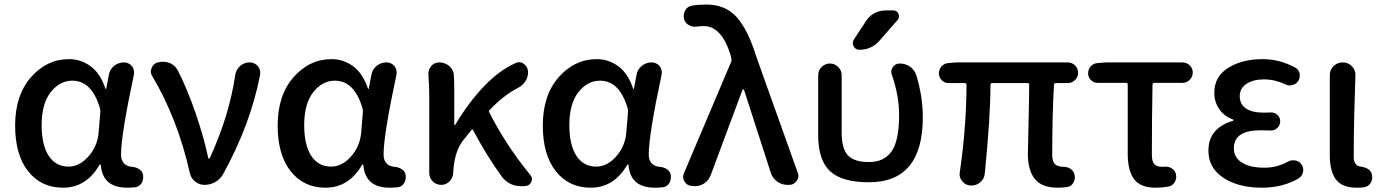

<svg xmlns="http://www.w3.org/2000/svg" viewBox="-20 -830 6211 862"><path d="M262.7 12.7Q165 12.7 106.4 -61Q47.9 -134.8 47.9 -266.6Q47.9 -402.3 119.1 -483.4Q190.4 -564.5 290 -564.5Q343.8 -564.5 387.2 -532.2Q430.7 -500 453.1 -432.6Q454.1 -430.7 455.6 -430.7Q457 -430.7 457 -432.6L468.8 -494.1Q472.7 -518.6 492.2 -534.2Q511.7 -549.8 536.1 -549.8Q557.6 -549.8 572.3 -533.2Q582 -520.5 582 -504.9Q582 -500 581.1 -494.1Q523.4 -224.6 523.4 -135.7Q523.4 -111.3 536.1 -97.2Q548.8 -83 571.3 -81.1Q589.8 -80.1 604.5 -70.8Q619.1 -61.5 622.1 -45.9Q623 -40 623 -35.2Q623 -21.5 616.2 -8.8Q606.4 7.8 587.9 10.7Q570.3 12.7 550.8 12.7Q440.4 12.7 432.6 -89.8Q431.6 -91.8 429.7 -91.8Q427.7 -91.8 426.8 -89.8Q367.2 12.7 262.7 12.7ZM288.1 -82Q336.9 -82 377.4 -127.9Q418 -173.8 422.9 -236.3L430.7 -330.1Q430.7 -336.9 428.7 -343.8Q392.6 -467.8 304.7 -467.8Q248 -467.8 207.5 -416Q167 -364.3 167 -268.6Q167 -178.7 198.7 -130.4Q230.5 -82 288.1 -82Z M981.4 -47.9Q968.8 -25.4 946.3 -12.7Q923.8 0 898.4 0Q874 0 855.5 -15.1Q836.9 -30.3 832 -54.7Q777.3 -296.9 664.1 -487.3Q657.2 -498 657.2 -508.8Q657.2 -516.6 661.1 -525.4Q668.9 -544.9 688.5 -549.8L694.3 -550.8Q703.1 -552.7 712.9 -552.7Q727.5 -552.7 743.2 -546.9Q766.6 -536.1 778.3 -513.7Q820.3 -431.6 857.9 -322.8Q895.5 -213.9 915 -120.1Q916 -118.2 918.5 -118.2Q920.9 -118.2 921.9 -120.1Q1009.8 -312.5 1036.1 -493.2Q1040 -517.6 1058.1 -533.7Q1076.2 -549.8 1100.6 -549.8Q1123 -549.8 1137.7 -533.2Q1148.4 -519.5 1148.4 -502.9Q1148.4 -498 1147.5 -493.2Q1104.5 -270.5 981.4 -47.9Z M1441.4 12.7Q1343.8 12.7 1285.2 -61Q1226.6 -134.8 1226.6 -266.6Q1226.6 -402.3 1297.9 -483.4Q1369.1 -564.5 1468.8 -564.5Q1522.5 -564.5 1565.9 -532.2Q1609.4 -500 1631.8 -432.6Q1632.8 -430.7 1634.3 -430.7Q1635.7 -430.7 1635.7 -432.6L1647.5 -494.1Q1651.4 -518.6 1670.9 -534.2Q1690.4 -549.8 1714.8 -549.8Q1736.3 -549.8 1751 -533.2Q1760.7 -520.5 1760.7 -504.9Q1760.7 -500 1759.8 -494.1Q1702.1 -224.6 1702.1 -135.7Q1702.1 -111.3 1714.8 -97.2Q1727.5 -83 1750 -81.1Q1768.6 -80.1 1783.2 -70.8Q1797.9 -61.5 1800.8 -45.9Q1801.8 -40 1801.8 -35.2Q1801.8 -21.5 1794.9 -8.8Q1785.2 7.8 1766.6 10.7Q1749 12.7 1729.5 12.7Q1619.1 12.7 1611.3 -89.8Q1610.4 -91.8 1608.4 -91.8Q1606.4 -91.8 1605.5 -89.8Q1545.9 12.7 1441.4 12.7ZM1466.8 -82Q1515.6 -82 1556.2 -127.9Q1596.7 -173.8 1601.6 -236.3L1609.4 -330.1Q1609.4 -336.9 1607.4 -343.8Q1571.3 -467.8 1483.4 -467.8Q1426.8 -467.8 1386.2 -416Q1345.7 -364.3 1345.7 -268.6Q1345.7 -178.7 1377.4 -130.4Q1409.2 -82 1466.8 -82Z M2361.3 -43.9Q2368.2 -35.2 2368.2 -25.4Q2368.2 -19.5 2365.2 -13.7Q2358.4 2.9 2340.8 4.9L2328.1 5.9Q2323.2 5.9 2318.4 5.9Q2295.9 5.9 2275.4 -2.9Q2251 -13.7 2234.4 -35.2Q2165 -129.9 2104.5 -245.1Q2101.6 -252 2096.7 -246.1Q2066.4 -209 2063.5 -205.1Q2019.5 -153.3 2014.6 -53.7Q2013.7 -31.2 1998 -15.6Q1982.4 0 1960.9 0Q1938.5 0 1922.9 -15.6Q1907.2 -31.2 1907.2 -53.7V-393.6Q1907.2 -449.2 1903.3 -493.2Q1903.3 -496.1 1903.3 -499Q1903.3 -518.6 1916 -533.2Q1929.7 -549.8 1952.1 -549.8Q1977.5 -549.8 1996.6 -533.7Q2015.6 -517.6 2017.6 -493.2Q2019.5 -462.9 2019.5 -418.9V-271.5Q2019.5 -268.6 2021.5 -268.6Q2023.4 -268.6 2024.4 -270.5Q2083 -369.1 2152.3 -441.9Q2221.7 -514.6 2294.9 -546.9Q2302.7 -550.8 2310.5 -550.8Q2321.3 -550.8 2331.1 -543.9Q2348.6 -531.2 2350.6 -509.8Q2350.6 -506.8 2350.6 -503.9Q2350.6 -484.4 2339.8 -466.8Q2327.1 -446.3 2305.7 -435.5Q2244.1 -404.3 2178.7 -336.9Q2172.9 -332 2176.8 -325.2Q2252.9 -175.8 2361.3 -43.9Z M2631.8 12.7Q2534.2 12.7 2475.6 -61Q2417 -134.8 2417 -266.6Q2417 -402.3 2488.3 -483.4Q2559.6 -564.5 2659.2 -564.5Q2712.9 -564.5 2756.3 -532.2Q2799.8 -500 2822.3 -432.6Q2823.2 -430.7 2824.7 -430.7Q2826.2 -430.7 2826.2 -432.6L2837.9 -494.1Q2841.8 -518.6 2861.3 -534.2Q2880.9 -549.8 2905.3 -549.8Q2926.8 -549.8 2941.4 -533.2Q2951.2 -520.5 2951.2 -504.9Q2951.2 -500 2950.2 -494.1Q2892.6 -224.6 2892.6 -135.7Q2892.6 -111.3 2905.3 -97.2Q2918 -83 2940.4 -81.1Q2959 -80.1 2973.6 -70.8Q2988.3 -61.5 2991.2 -45.9Q2992.2 -40 2992.2 -35.2Q2992.2 -21.5 2985.4 -8.8Q2975.6 7.8 2957 10.7Q2939.5 12.7 2919.9 12.7Q2809.6 12.7 2801.8 -89.8Q2800.8 -91.8 2798.8 -91.8Q2796.9 -91.8 2795.9 -89.8Q2736.3 12.7 2631.8 12.7ZM2657.2 -82Q2706.1 -82 2746.6 -127.9Q2787.1 -173.8 2792 -236.3L2799.8 -330.1Q2799.8 -336.9 2797.9 -343.8Q2761.7 -467.8 2673.8 -467.8Q2617.2 -467.8 2576.7 -416Q2536.1 -364.3 2536.1 -268.6Q2536.1 -178.7 2567.9 -130.4Q2599.6 -82 2657.2 -82Z M3170.9 -43.9Q3162.1 -20.5 3140.6 -5.9Q3121.1 5.9 3099.6 5.9Q3096.7 5.9 3093.8 4.9H3085Q3063.5 2.9 3052.7 -15.6Q3046.9 -25.4 3046.9 -36.1Q3046.9 -44.9 3050.8 -52.7L3262.7 -552.7Q3265.6 -558.6 3263.7 -566.4L3260.7 -580.1Q3220.7 -712.9 3139.6 -712.9Q3125 -712.9 3112.3 -710.9Q3106.4 -710 3100.6 -710Q3086.9 -710 3075.2 -715.8Q3057.6 -724.6 3051.8 -742.2Q3049.8 -750 3049.8 -757.8Q3049.8 -770.5 3055.7 -782.2Q3065.4 -800.8 3085.9 -804.7Q3114.3 -809.6 3152.3 -809.6Q3236.3 -809.6 3287.1 -753.4Q3337.9 -697.3 3376 -574.2L3561.5 -54.7Q3564.5 -46.9 3564.5 -40Q3564.5 -28.3 3556.6 -17.6Q3543.9 0 3523.4 0H3515.6Q3489.3 0 3468.8 -15.1Q3448.2 -30.3 3440.4 -54.7L3320.3 -426.8Q3319.3 -428.7 3316.9 -428.7Q3314.5 -428.7 3313.5 -426.8Z M3990.2 -783.2Q4006.8 -783.2 4013.7 -768.1Q4020.5 -752.9 4009.8 -740.2L3928.7 -647.5Q3892.6 -606.4 3837.9 -606.4Q3821.3 -606.4 3812.5 -622.1Q3808.6 -628.9 3808.6 -635.7Q3808.6 -644.5 3813.5 -652.3L3867.2 -734.4Q3881.8 -757.8 3905.3 -770.5Q3928.7 -783.2 3956.1 -783.2ZM4123 -303.7Q4123 -11.7 3880.9 -11.7Q3759.8 -11.7 3706.5 -61.5Q3653.3 -111.3 3653.3 -223.6V-492.2Q3653.3 -513.7 3668.9 -529.3Q3684.6 -544.9 3706.1 -544.9Q3727.5 -544.9 3743.2 -529.3Q3758.8 -513.7 3758.8 -492.2V-233.4Q3758.8 -162.1 3787.1 -132.3Q3815.4 -102.5 3880.9 -102.5Q3949.2 -102.5 3982.9 -150.4Q4016.6 -198.2 4016.6 -314.5Q4016.6 -400.4 3984.4 -493.2Q3981.4 -500 3981.4 -506.8Q3981.4 -518.6 3988.3 -528.3Q4000 -544.9 4019.5 -544.9Q4044.9 -544.9 4065.4 -530.8Q4085.9 -516.6 4093.8 -492.2Q4123 -397.5 4123 -303.7Z M4728.5 12.7Q4658.2 12.7 4626.5 -25.9Q4594.7 -64.5 4594.7 -139.6Q4594.7 -163.1 4597.7 -277.3Q4600.6 -391.6 4600.6 -449.2Q4600.6 -457 4593.8 -457H4434.6Q4426.8 -457 4426.8 -449.2Q4426.8 -305.7 4401.4 -51.8Q4399.4 -27.3 4380.9 -11.7Q4364.3 2.9 4341.8 2.9Q4339.8 2.9 4337.9 2.9Q4314.5 2 4299.8 -16.6Q4288.1 -30.3 4288.1 -48.8Q4288.1 -52.7 4289.1 -56.6Q4318.4 -256.8 4319.3 -449.2Q4319.3 -457 4311.5 -457H4238.3Q4220.7 -457 4208 -469.7Q4195.3 -482.4 4195.3 -501Q4195.3 -518.6 4207.5 -532.2Q4219.7 -545.9 4238.3 -546.9L4273.4 -549.8H4773.4Q4793 -549.8 4806.6 -536.1Q4820.3 -522.5 4820.3 -503.4Q4820.3 -484.4 4806.6 -470.7Q4793 -457 4773.4 -457H4718.8Q4711.9 -457 4711.9 -449.2Q4704.1 -317.4 4704.1 -133.8Q4704.1 -105.5 4716.3 -93.3Q4728.5 -81.1 4754.9 -81.1Q4773.4 -81.1 4787.6 -70.8Q4801.8 -60.5 4804.7 -43Q4805.7 -38.1 4805.7 -34.2Q4805.7 -20.5 4797.9 -7.8Q4788.1 7.8 4769.5 9.8Q4750 12.7 4728.5 12.7Z M5168 12.7Q5100.6 12.7 5071.8 -25.4Q5043 -63.5 5043 -139.6V-450.2Q5043 -458 5035.2 -458H4908.2Q4889.6 -458 4877.4 -470.7Q4865.2 -483.4 4865.2 -501Q4865.2 -519.5 4877.4 -532.7Q4889.6 -545.9 4908.2 -546.9L4945.3 -549.8H5289.1Q5307.6 -549.8 5321.3 -536.6Q5335 -523.4 5335 -504.4Q5335 -485.4 5321.3 -471.7Q5307.6 -458 5289.1 -458H5162.1Q5155.3 -458 5154.3 -450.2Q5151.4 -300.8 5151.4 -133.8Q5151.4 -105.5 5162.6 -93.3Q5173.8 -81.1 5196.3 -81.1Q5202.1 -81.1 5208 -81.1Q5210.9 -82 5212.9 -82Q5228.5 -82 5242.2 -73.2Q5256.8 -63.5 5259.8 -45.9Q5260.7 -41 5260.7 -36.1Q5260.7 -22.5 5252.9 -10.7Q5243.2 4.9 5224.6 7.8Q5196.3 12.7 5168 12.7Z M5645.5 12.7Q5540 12.7 5472.7 -31.7Q5405.3 -76.2 5405.3 -153.3Q5405.3 -207 5435.1 -240.2Q5464.8 -273.4 5514.6 -287.1Q5517.6 -288.1 5517.6 -290.5Q5517.6 -293 5514.6 -293.9Q5474.6 -308.6 5453.1 -341.3Q5431.6 -374 5431.6 -413.1Q5431.6 -486.3 5494.1 -525.4Q5556.6 -564.5 5649.4 -564.5Q5723.6 -564.5 5793.9 -527.3Q5809.6 -519.5 5814.5 -501Q5815.4 -495.1 5815.4 -490.2Q5815.4 -477.5 5808.6 -466.8Q5799.8 -452.1 5782.2 -448.2Q5776.4 -446.3 5770.5 -446.3Q5758.8 -446.3 5749 -452.1Q5703.1 -473.6 5654.3 -473.6Q5606.4 -473.6 5576.2 -453.6Q5545.9 -433.6 5545.9 -398.4Q5545.9 -363.3 5572.8 -343.8Q5599.6 -324.2 5655.3 -324.2Q5668 -324.2 5684.6 -325.2Q5685.5 -325.2 5687.5 -325.2Q5703.1 -325.2 5714.8 -314.5Q5727.5 -302.7 5727.5 -285.2Q5727.5 -267.6 5714.8 -255.9Q5703.1 -244.1 5686.5 -244.1Q5685.5 -244.1 5684.6 -244.1Q5661.1 -245.1 5638.7 -245.1Q5519.5 -245.1 5519.5 -164.1Q5519.5 -123 5555.7 -100.1Q5591.8 -77.1 5657.2 -77.1Q5713.9 -77.1 5762.7 -104.5Q5773.4 -110.4 5786.1 -110.4Q5791 -110.4 5795.9 -109.4Q5813.5 -106.4 5823.2 -91.8Q5831.1 -80.1 5831.1 -66.4Q5831.1 -62.5 5830.1 -57.6Q5826.2 -39.1 5810.5 -29.3Q5739.3 12.7 5645.5 12.7Z M6071.3 12.7Q6005.9 12.7 5978 -23.9Q5950.2 -60.5 5950.2 -132.8V-492.2Q5950.2 -516.6 5967.3 -533.2Q5984.4 -549.8 6007.8 -549.8H6008.8Q6032.2 -549.8 6048.8 -533.2Q6065.4 -516.6 6065.4 -494.1Q6065.4 -491.2 6062.5 -398.4Q6060.5 -335 6059.6 -297.9Q6058.6 -260.7 6058.1 -211.4Q6057.6 -162.1 6057.6 -126Q6057.6 -85.9 6088.9 -82Q6134.8 -75.2 6139.6 -44.9Q6140.6 -39.1 6140.6 -34.2Q6140.6 -20.5 6133.8 -8.8Q6123 7.8 6104.5 10.7Q6089.8 12.7 6071.3 12.7Z"/></svg>

Font: Gen Jyuu Gothic P Medium
Style: Regular
Weight: 500
Designer: [Source Han Sans]
Ryoko NISHIZUKA  (kana & ideographs); Paul D. Hunt (Latin, Greek & Cyrillic); Wenlong ZHANG  (bopomofo
Version: Version 1.002.20150607